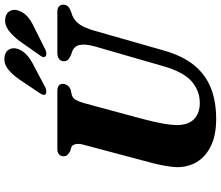

<svg xmlns="http://www.w3.org/2000/svg" viewBox="-84 -894 991 862"><g transform="rotate(-90 411.0 -462.5)"><path d="M545.5 -225 634.5 -533Q646 -575.5 640.5 -600.2Q635 -625 610 -634L596 -638.5Q579.5 -646 573.5 -653Q567.5 -660 567.5 -671Q567.5 -683.5 577.2 -691.8Q587 -700 605.5 -700H789.5Q805.5 -700 813.5 -692.8Q821.5 -685.5 821.5 -674Q821.5 -660 813.2 -652Q805 -644 789 -638L774.5 -633.5Q748.5 -623 732.2 -599Q716 -575 703 -528L615 -219.5Q591.5 -137.5 549.8 -86.2Q508 -35 448 -11Q388 13 308 13Q235 13 186.8 -10.8Q138.5 -34.5 115 -74.2Q91.5 -114 92 -163.5Q92.5 -183.5 97 -210.2Q101.5 -237 108.2 -264.5Q115 -292 121.5 -314.5L192.5 -582Q198.5 -601.5 195.5 -617Q192.5 -632.5 182 -637L162.5 -643Q150.5 -650.5 145.5 -656.5Q140.5 -662.5 141 -673.5Q141 -684.5 149.2 -692.2Q157.5 -700 172 -700H433.5Q466 -700 466 -675.5Q466 -665 459.2 -655Q452.5 -645 438.5 -640L416 -635Q401 -630 394 -617.5Q387 -605 379.5 -580L308 -315.5Q294 -261.5 287.8 -226.2Q281.5 -191 281 -166Q280.5 -113.5 307 -87Q333.5 -60.5 380.5 -60.5Q435 -60.5 477.2 -97.2Q519.5 -134 545.5 -225ZM485 -869.5Q507.5 -902 531.2 -921Q555 -940 584 -937.5Q609.5 -935.5 620 -917.5Q630.5 -899.5 622.5 -876.5Q613.5 -852.5 593.5 -835.2Q573.5 -818 541.5 -802.5L450 -754Q441.5 -750 432.8 -749.5Q424 -749 419 -753.5Q415 -759 417.5 -766Q420 -773 426 -781.5ZM658 -869.5Q682 -901.5 706.8 -919.5Q731.5 -937.5 759.5 -934Q784.5 -930.5 793.8 -912Q803 -893.5 793.5 -870.5Q784 -846.5 763.5 -830.2Q743 -814 710.5 -799.5L619 -753.5Q609.5 -749.5 600.8 -749.5Q592 -749.5 588.5 -754.5Q584 -760.5 587.2 -767.2Q590.5 -774 597 -782.5Z"/></g></svg>

Font: Fraunces
Style: Bold Italic
Weight: 700
Italic angle: -16°
Version: Version 1.000;[b76b70a41]